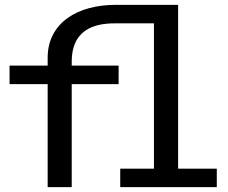

<svg xmlns="http://www.w3.org/2000/svg" viewBox="-20 -770 940 790"><path d="M176.1 0V-530.4Q176.1 -586.2 198 -627.4Q219.9 -668.6 258.2 -695.9Q296.6 -723.1 347.1 -736.6Q397.6 -750 454.6 -750Q528.1 -750 576.3 -750Q624.4 -750 656.4 -750Q688.3 -750 712.9 -750L613.4 -673.9Q597.9 -673.9 578.6 -673.9Q559.4 -673.9 529.2 -673.9Q499.1 -673.9 450.4 -673.9Q419.4 -673.9 392.5 -668.6Q365.7 -663.3 344.1 -651.8Q322.6 -640.2 307.1 -621.8Q291.6 -603.4 283.4 -577.1Q275.1 -550.7 275.1 -515.3V0ZM19.3 -423.9V-500H468.1V-423.9ZM474.7 0V-76.1H613.4V-673.9L712.9 -750V-76.1H872V0Z"/></svg>

Font: Trispace Thin
Style: Regular
Weight: 100
Designer: Tyler Finck
Foundry: Etcetera Type Company
Version: Version 1.210